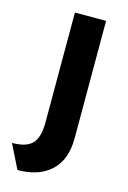

<svg xmlns="http://www.w3.org/2000/svg" viewBox="-150 -584 562 845"><g transform="rotate(15 131.0 -161.5)"><path d="M18 206 -36 97Q29 97 56 68.5Q83 40 83 -28V-529H225V6Q225 104 170 155Q115 206 18 206Z"/></g></svg>

Font: Readex Pro SemiBold
Style: Regular
Weight: 600
Designer: Bonnie Shaver-Troup, Thomas Jockin
Foundry: Lexend
Version: Version 1.204; ttfautohint (v1.8.4.7-5d5b)